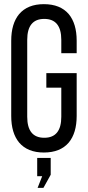

<svg xmlns="http://www.w3.org/2000/svg" viewBox="-20 -727 423 924"><path d="M311 -659Q349 -613 349 -531V-471H275V-535Q275 -636 193 -636Q111 -636 111 -535V-165Q111 -64 193 -64Q275 -64 275 -165V-305H203V-375H349V-169Q349 -87 311 -41Q270 7 191 7Q113 7 72 -41Q34 -87 34 -169V-531Q34 -613 72 -659Q113 -707 191 -707Q270 -707 311 -659ZM183 121H159V33H224V114L189 177H161Z"/></svg>

Font: Adderley Regular
Style: Regular
Weight: 400
Designer: gorohovskiy
Version: Version 1.003 November 13, 2017